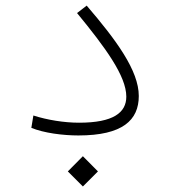

<svg xmlns="http://www.w3.org/2000/svg" viewBox="-20 -486 626 691"><path d="M262.2 1.5C421.4 1.5 479.5 -53.7 479.5 -140.6C479.5 -231.9 398.4 -341.8 292 -465.8L257.3 -439C358.9 -315.4 434.6 -212.4 434.6 -138.2C434.6 -80.6 387.7 -44.4 264.6 -44.4C210.9 -44.4 150.4 -54.2 100.1 -70.3L92.8 -25.9C137.7 -7.3 206.5 1.5 262.2 1.5ZM278.3 185.1 332.5 130.9 278.3 76.2 224.1 130.9Z"/></svg>

Font: Cascadia Code PL ExtraLight
Style: Regular
Weight: 200
Monospace: yes
Designer: Aaron Bell
Foundry: Saja Typeworks
Version: Version 2404.023